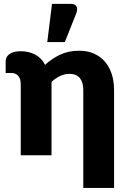

<svg xmlns="http://www.w3.org/2000/svg" viewBox="-20 -782 642 967"><path d="M8.5 -473.5Q8.5 -483 12.5 -492Q16.5 -501 25.8 -508.2Q35 -515.5 49.5 -519.8Q64 -524 85 -524Q124 -524 156.8 -507.2Q189.5 -490.5 207 -455.5Q241.5 -487 283.2 -506.8Q325 -526.5 378.5 -526.5Q421 -526.5 453.8 -511.8Q486.5 -497 509 -470.8Q531.5 -444.5 543 -408.2Q554.5 -372 554.5 -329.5V164.5H399.5V-329.5Q399.5 -367.5 382 -388.8Q364.5 -410 330.5 -410Q305 -410 282.8 -399.2Q260.5 -388.5 239.5 -370V0H84.5V-356Q84.5 -386 71.8 -400.2Q59 -414.5 36 -414.5H8.5ZM218 -570 242 -762.5H337Q358 -762.5 365 -750.2Q372 -738 365 -717L306.5 -570Z"/></svg>

Font: Lato ExtraBold
Style: Regular
Weight: 800
Designer: Lukasz Dziedzic with Adam Twardoch and Botio Nikoltchev
Foundry: tyPoland Lukasz Dziedzic
Version: Version 2.015; 2015-08-06; http://www.latofonts.com/